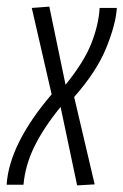

<svg xmlns="http://www.w3.org/2000/svg" viewBox="-35 -558 373 580"><path d="M266 -534H318Q315 -485 286 -413.5Q257 -342 189 -265L251 -1L198 2L148 -235Q96 -171 68.5 -114.5Q41 -58 36 0H-15Q-7 -123 121 -273L61 -534L114 -538L163 -302Q219 -371 241 -427Q263 -483 266 -534Z"/></svg>

Font: Georama Condensed Light
Style: Italic
Weight: 300
Width: 3
Italic angle: -9°
Designer: Jean-Baptiste Levee
Foundry: Production Type
Version: Version 1.000